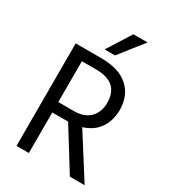

<svg xmlns="http://www.w3.org/2000/svg" viewBox="-213 -994 979 1103"><g transform="rotate(30 276.5 -442.5)"><path d="M254 -606H160V-335H263Q333 -335 369.5 -373Q406 -411 406 -471Q406 -606 254 -606ZM258 -266H160V3H78V-677H249Q366 -677 427.5 -621.5Q489 -566 489 -469Q487 -397 452 -348Q417 -299 351 -279L530 3H432L265 -266ZM308 -730H239L339 -888H433Z"/></g></svg>

Font: Hind Siliguri Fixed
Style: Regular
Weight: 400
Designer: Jyotish Sonowal
Foundry: Indian Type Foundry
Version: Version 1.001;October 28, 2021;FontCreator 12.0.0.2565 64-bi